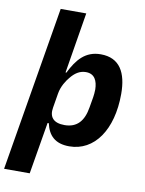

<svg xmlns="http://www.w3.org/2000/svg" viewBox="-113 -809 813 1079"><g transform="rotate(10 293.5 -270.0)"><path d="M-13.1 199.9H133.2L182.9 -95.9H190C204.9 -28.1 244 12.1 324.9 12.1C468 12.1 562.1 -122.9 562.1 -328.1C562.1 -448.9 519.9 -528.1 410.9 -528.1C323.2 -528.1 277 -471.9 237.9 -393.1H233L290.1 -740.1H144.2ZM198.2 -186.1 212 -269.2C219.1 -312.1 242.9 -346.9 258.9 -366.1C283 -396 310 -415.1 345.9 -415.1C396 -415.1 413 -377.1 414.1 -328.1C414.1 -311.1 411.9 -295.1 410.2 -283L399.9 -223C387.1 -144.9 350.1 -100.9 278.1 -100.9C214.8 -100.9 188.9 -132.1 198.2 -186.1Z"/></g></svg>

Font: Margiela Mono Italic Bold It
Style: Regular
Weight: 700
Designer: Mike Abbink, Paul van der Laan, Pieter van Rosmalen
Foundry: Bold Monday
Version: Version 2.003 2021